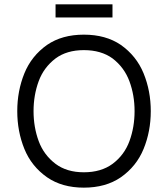

<svg xmlns="http://www.w3.org/2000/svg" viewBox="-20 -861 780 891"><path d="M60.1 0ZM60.1 0ZM369.1 9.8Q268.1 9.8 198.7 -38.1Q126 -88.9 93 -170.2Q60.1 -251.5 60.1 -345.2Q60.1 -439 93 -520.3Q126 -601.6 198.7 -652.8Q268.1 -700.2 369.1 -700.2Q470.7 -700.2 540.5 -652.8Q613.3 -601.6 646.5 -520.3Q679.7 -439 679.7 -345.2Q679.7 -251.5 646.5 -170.2Q613.3 -88.9 540.5 -38.1Q470.7 9.8 369.1 9.8ZM369.1 -61.5Q449.2 -61.5 502.4 -100.6Q557.1 -141.6 580.8 -206.3Q604.5 -271 604.5 -345.2Q604.5 -419.4 580.6 -483.9Q556.6 -548.3 502.4 -589.8Q449.2 -628.4 369.1 -628.4Q290 -628.4 237.8 -589.8Q183.1 -548.3 159.4 -483.9Q135.7 -419.4 135.7 -345.2Q135.7 -271 159.4 -206.5Q183.1 -142.1 237.8 -100.6Q290 -61.5 369.1 -61.5ZM502 -779.8H237.8V-840.8H502Z"/></svg>

Font: Acari Sans
Style: Regular
Weight: 400
Designer: Alfredo Marco Pradil and Stefan Peev
Foundry: Hanken Design Co.
Version: Version 1.045;February 4, 2021;FontCreator 13.0.0.2655 64-bi